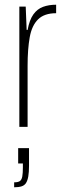

<svg xmlns="http://www.w3.org/2000/svg" viewBox="-20 -538 274 814"><path d="M62 0V-510H89L93 -411H97Q105 -454 121.5 -477Q138 -500 162.5 -509Q187 -518 218 -518V-482Q168 -482 141.5 -456Q115 -430 106 -380Q97 -330 97 -259V0ZM40 256V235Q57 235 64.5 229.5Q72 224 74.5 210Q77 196 77 172V155H57V90H103V165Q103 192 100 209.5Q97 227 90.5 237.5Q84 248 71.5 252Q59 256 40 256Z"/></svg>

Font: Saira ExtraCondensed Thin
Style: Regular
Weight: 250
Width: 2
Designer: Hector Gatti with collaboration of the Omnibus-Type team
Foundry: Omnibus-Type
Version: Version 1.101